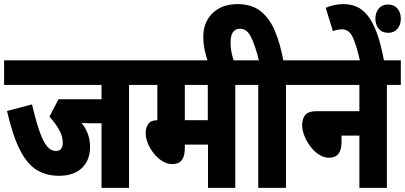

<svg xmlns="http://www.w3.org/2000/svg" viewBox="-20 -916 1974 936"><path d="M609 -502V0H475V-315H425Q415 -315 402.5 -315.5Q390 -316 377 -317Q419 -267 419 -200Q419 -135 379.5 -97Q340 -59 267 -59Q207 -59 160.5 -86.5Q114 -114 78.5 -182.5Q43 -251 14 -375L136 -407Q156 -323 173.5 -273.5Q191 -224 210 -202Q229 -180 252 -180Q286 -180 286 -220Q286 -253 267 -285.5Q248 -318 221 -347L265 -432H475V-502H0V-622H678V-502Z M1127 -502V0H994V-211H881V-193Q881 -116 821 -116Q795 -116 771.5 -130.5Q748 -145 729.5 -168.5Q711 -192 700.5 -218Q690 -244 690 -268Q690 -293 702.5 -311.5Q715 -330 747 -330V-502H666V-622H1195V-502ZM993 -502H881V-330H993Z M994 -615Q984 -642 977.5 -673.5Q971 -705 971 -736Q971 -808 1016.5 -852Q1062 -896 1138 -896Q1207 -896 1250.5 -861.5Q1294 -827 1320 -765.5Q1346 -704 1361 -622H1442V-502H1374V0H1239V-502H1183V-622H1242Q1225 -692 1204.5 -734Q1184 -776 1151 -776Q1104 -776 1104 -709Q1104 -682 1109 -658.5Q1114 -635 1121 -615Z M1430 -622H1934V-502H1866V0H1732V-255H1645V-223Q1645 -147 1584 -147Q1559 -147 1535.5 -162Q1512 -177 1493.5 -201.5Q1475 -226 1464 -253.5Q1453 -281 1453 -306Q1453 -336 1467.5 -355Q1482 -374 1525 -374H1732V-502H1430Z M1736 -615Q1717 -699 1699 -736Q1681 -773 1648 -773Q1624 -773 1603 -764L1568 -878Q1610 -896 1654 -896Q1687 -896 1716 -884.5Q1745 -873 1770.5 -842.5Q1796 -812 1816.5 -757Q1837 -702 1853 -615ZM1810 -825Q1810 -855 1826.5 -874.5Q1843 -894 1873 -894Q1901 -894 1917.5 -874.5Q1934 -855 1934 -825Q1934 -795 1917.5 -775.5Q1901 -756 1873 -756Q1843 -756 1826.5 -775.5Q1810 -795 1810 -825Z"/></svg>

Font: Noto Sans ExtraCondensed ExtraBold
Style: Italic
Weight: 800
Width: 2
Italic angle: -12°
Designer: Monotype Design Team
Foundry: Monotype Imaging Inc.
Version: Version 2.013; ttfautohint (v1.8.4.7-5d5b)